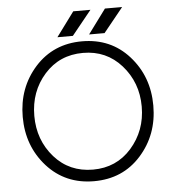

<svg xmlns="http://www.w3.org/2000/svg" viewBox="-59 -924 892 990"><g transform="rotate(-5 387.5 -429.0)"><path d="M428 -744H508L610 -870H521ZM264 -744H344L446 -870H357ZM388 -652Q509 -652 587 -564Q626 -520 646 -466.5Q666 -413 666 -350Q666 -226 587 -136Q509 -48 388 -48Q266 -48 188 -136Q110 -225 110 -350Q110 -413 129.5 -466.5Q149 -520 188 -564Q266 -652 388 -652ZM388 -712Q240 -712 145 -607Q50 -501 50 -350Q50 -199 145 -93Q240 12 388 12Q537 12 631 -93Q726 -199 726 -350Q726 -501 631 -607Q537 -712 388 -712Z"/></g></svg>

Font: Unageo
Style: Light
Weight: 300
Designer: Richard Sepsi
Foundry: Richard Sepsi
Version: Version 2.000